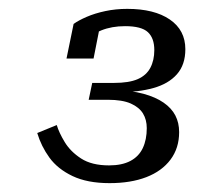

<svg xmlns="http://www.w3.org/2000/svg" viewBox="-20 -772 444 433"><path d="M262 -713Q299 -713 313.5 -699.5Q328 -686 328 -659Q328 -636 319 -619Q310 -602 290.5 -593.5Q271 -585 237 -585H188L180 -547H223Q256 -547 275 -538.5Q294 -530 302.5 -516Q311 -502 311 -483Q311 -457 302 -438Q293 -419 274 -409Q255 -399 226 -399Q187 -399 163 -414.5Q139 -430 126 -451.5Q113 -473 108 -490L64 -472Q73 -442 91.5 -416.5Q110 -391 143.5 -375Q177 -359 227 -359Q275 -359 310 -372.5Q345 -386 364.5 -412Q384 -438 384 -474Q384 -495 375.5 -511.5Q367 -528 349 -540.5Q331 -553 303.5 -560.5Q276 -568 237 -569L248 -564Q292 -564 326 -573.5Q360 -583 379 -604.5Q398 -626 398 -661Q398 -704 363 -728Q328 -752 267 -752Q241 -752 217.5 -747Q194 -742 175.5 -734Q157 -726 146 -718L130 -640H191L205 -711Q196 -710 189.5 -705.5Q183 -701 178.5 -695Q174 -689 169 -681Q185 -694 208.5 -703.5Q232 -713 262 -713Z"/></svg>

Font: Roboto Serif Light
Style: Italic
Weight: 300
Italic angle: -10°
Version: Version 1.007